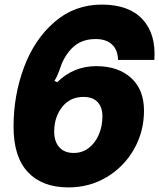

<svg xmlns="http://www.w3.org/2000/svg" viewBox="-20 -799 693 836"><path d="M39 -247Q39 -384 84.5 -506Q130 -628 217.5 -703.5Q305 -779 423 -779Q541 -779 600.5 -715Q660 -651 652 -538H494Q493 -582 467.5 -605.5Q442 -629 397 -629Q343 -629 307.5 -601.5Q272 -574 249 -522Q246 -514 237.5 -490Q229 -466 217 -447L229 -441Q300 -511 399 -511Q494 -511 550.5 -460Q607 -409 607 -317Q607 -226 563.5 -149.5Q520 -73 445 -28Q370 17 278 17Q164 17 101.5 -49.5Q39 -116 39 -247ZM426 -292Q426 -332 405 -354.5Q384 -377 344 -377Q285 -377 250.5 -333Q216 -289 216 -226Q216 -183 238 -158Q260 -133 301 -133Q339 -133 367.5 -155.5Q396 -178 411 -214.5Q426 -251 426 -292Z"/></svg>

Font: Open Sauce Sans Black Italic
Style: Regular
Weight: 900
Italic angle: -10°
Designer: Alfredo Marco Pradil
Foundry: Creative Sauce Fz LLC
Version: Version 1.477